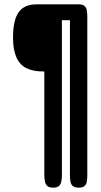

<svg xmlns="http://www.w3.org/2000/svg" viewBox="-20 -619 465 884"><path d="M225 245Q207 245 198.5 238Q190 231 187 217.5Q184 204 184 184V-290Q135 -289 103 -304.5Q71 -320 55.5 -355Q40 -390 40 -445Q40 -486 46.5 -515.5Q53 -545 66.5 -563.5Q80 -582 100.5 -590.5Q121 -599 150 -599H343Q360 -599 368.5 -592Q377 -585 379.5 -572Q382 -559 382 -539V186Q382 205 379.5 218Q377 231 368.5 238Q360 245 342 245Q325 245 316 238Q307 231 304.5 217.5Q302 204 302 184V-526H265V186Q265 205 262 218Q259 231 250.5 238Q242 245 225 245Z"/></svg>

Font: Fredoka Condensed
Style: Regular
Weight: 400
Width: 3
Designer: Ben Nathan
Foundry: Milena B. Brandão, Ben Nathan
Version: Version 2.001